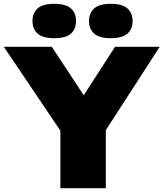

<svg xmlns="http://www.w3.org/2000/svg" viewBox="-50 -985 856 1005"><path d="M266 0V-301L-30 -740H221L388.5 -486.5L552 -740H786L504 -304V0ZM530 -785Q470 -785 443 -809Q416 -833 416 -875Q416 -917 443 -941Q470 -965 530 -965Q590 -965 617 -941Q644 -917 644 -875Q644 -833 617 -809Q590 -785 530 -785ZM234 -785Q174 -785 147 -809Q120 -833 120 -875Q120 -917 147 -941Q174 -965 234 -965Q294 -965 321 -941Q348 -917 348 -875Q348 -833 321 -809Q294 -785 234 -785Z"/></svg>

Font: Encode Sans Expanded Black
Style: Regular
Weight: 900
Width: 7
Designer: Multiple Designers
Foundry: Impallari Type
Version: Version 3.000; ttfautohint (v1.8.3) -l 8 -r 50 -G 200 -x 14 